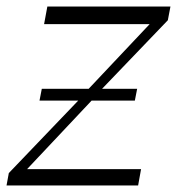

<svg xmlns="http://www.w3.org/2000/svg" viewBox="-37 -568 542 588"><path d="M-17 0 -10 -38 217 -275 226 -287 441 -515 446 -494H98L108 -548H485L477 -506L265 -285L253 -270L28 -31L26 -50H395L386 0ZM84 -260 91 -296H383L376 -260Z"/></svg>

Font: Savate ExtraLight
Style: Italic
Weight: 200
Italic angle: -11°
Designer: Max Esnée
Foundry: Plomb Type
Version: Version 2.000